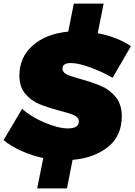

<svg xmlns="http://www.w3.org/2000/svg" viewBox="-46 -884 749 1069"><path d="M406 -443Q474 -424 519.5 -404Q565 -384 598.5 -343.5Q632 -303 632 -237Q632 -127 555 -65.5Q478 -4 358 6L327 165H161L195 -4Q131 -18 73.5 -43.5Q16 -69 -26 -104L77 -278Q126 -234 202.5 -201.5Q279 -169 333 -169Q361 -169 377 -178.5Q393 -188 393 -208Q393 -230 367 -242Q341 -254 285 -268Q218 -286 173 -304.5Q128 -323 95 -361.5Q62 -400 62 -463Q62 -565 136 -630.5Q210 -696 334 -708L365 -864H531L498 -699Q605 -679 683 -627L581 -451Q526 -483 458.5 -508Q391 -533 348 -533Q302 -533 302 -502Q302 -481 326 -469.5Q350 -458 406 -443Z"/></svg>

Font: TypoPRO Montserrat
Style: Italic
Weight: 900
Italic angle: -11.3°
Designer: Julieta Ulanovsky
Foundry: Julieta Ulanovsky
Version: Version 6.001